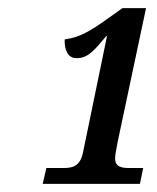

<svg xmlns="http://www.w3.org/2000/svg" viewBox="-20 -839 386 472"><path d="M85 -387H324L332 -426H297C278 -426 263 -429 263 -450C263 -461 267 -475 269 -489L339 -819H281C206 -765 184 -749 139 -742C138 -716 147 -696 168 -696C196 -696 211 -714 241 -750H243L184 -464C177 -430 158 -426 137 -426H94Z"/></svg>

Font: Noto Serif Condensed SemiBold
Style: Italic
Weight: 600
Width: 3
Italic angle: -12°
Designer: Monotype Design Team
Foundry: Monotype Imaging Inc.
Version: Version 2.014